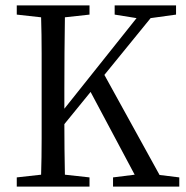

<svg xmlns="http://www.w3.org/2000/svg" viewBox="-20 -690 689 710"><path d="M42 -636V-670H311V-636L220 -626Q219 -562 218.5 -494Q218 -426 218 -359V-294V-288L485 -623L404 -636V-670H631V-636L537 -623L366 -413L570 -43L643 -34V0H398V-34L478 -44L315 -350L218 -231Q218 -187 218.5 -139Q219 -91 220 -44L311 -34V0H42V-34L132 -44Q134 -108 134 -176.5Q134 -245 134 -312V-359Q134 -425 134 -493.5Q134 -562 132 -626Z"/></svg>

Font: Source Serif 4 Subhead
Style: Regular
Weight: 400
Designer: Frank Grießhammer
Foundry: Adobe Systems Incorporated
Version: Version 4.004;hotconv 1.0.117;makeotfexe 2.5.65602